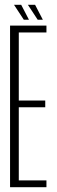

<svg xmlns="http://www.w3.org/2000/svg" viewBox="-20 -782 240 802"><path d="M22 0H174V-28.5H58.5V-334H169V-362H58.5V-646.5H174V-675H22ZM137.5 -699.5H159L126.5 -762H96.5ZM79.5 -699.5H101L68.5 -762H38.5Z"/></svg>

Font: Anybody ExtraCondensed ExtraLight
Style: Regular
Weight: 250
Width: 2
Version: Version 1.113;gftools[0.9.25]